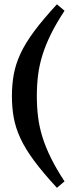

<svg xmlns="http://www.w3.org/2000/svg" viewBox="-20 -738 343 894"><path d="M151.5 -290.5Q151.5 -240.5 157.2 -193.8Q163 -147 177.5 -100.2Q192 -53.5 217 -2.8Q242 48 280.5 106.5L245 136.5Q180.5 66.5 139.2 11Q98 -44.5 75.5 -93Q53 -141.5 44.2 -189Q35.5 -236.5 35.5 -290.5Q35.5 -344.5 44.2 -392.2Q53 -440 75.5 -488.5Q98 -537 139.2 -592.5Q180.5 -648 245 -718L280.5 -688Q242 -629.5 217 -578.8Q192 -528 177.5 -481.2Q163 -434.5 157.2 -387.8Q151.5 -341 151.5 -290.5Z"/></svg>

Font: Newsreader 16pt 16pt
Style: Bold
Weight: 700
Version: Version 1.003